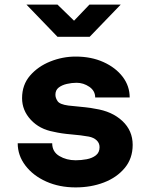

<svg xmlns="http://www.w3.org/2000/svg" viewBox="-20 -805 640 835"><path d="M309 10Q238 10 181 -15.5Q124 -41 90.5 -85Q57 -129 57 -182H207Q207 -145 238 -126.5Q269 -108 309 -108Q333 -108 357 -112.5Q381 -117 397 -129.5Q413 -142 413 -165Q413 -183 400 -195Q387 -207 366 -211Q333 -217 290 -220.5Q247 -224 213 -232Q152 -243 114 -284Q76 -325 76 -378Q76 -436 110.5 -476Q145 -516 198.5 -537.5Q252 -559 309 -559Q377 -559 430 -535Q483 -511 513.5 -471Q544 -431 544 -381H394Q394 -410 368.5 -427.5Q343 -445 313 -445Q292 -445 270.5 -440Q249 -435 235 -424Q221 -413 221 -393Q221 -379 230.5 -365Q240 -351 277 -346Q286 -345 306.5 -343Q327 -341 351 -338.5Q375 -336 394 -332Q467 -321 512 -279Q557 -237 557 -175Q557 -116 522.5 -74.5Q488 -33 432 -11.5Q376 10 309 10ZM230 -645 95 -785H230L302 -715L369 -785H505L370 -645Z"/></svg>

Font: Tiny ExtraBold
Style: Regular
Weight: 800
Designer: Philipp Nurullin, Konstantin Bulenkov
Foundry: JetBrains
Version: Version 2.251; ttfautohint (v1.8.4.7-5d5b)